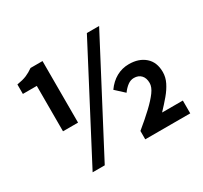

<svg xmlns="http://www.w3.org/2000/svg" viewBox="-156 -967 1260 1194"><g transform="rotate(-30 474.0 -370.0)"><path d="M158 -299V-625H58V-693Q101 -700 127 -711Q153 -722 180 -741H266V-299ZM190 14 592 -754H680L277 14ZM576 0V-60Q637 -110 681 -151.5Q725 -193 750 -227Q775 -261 775 -290Q775 -326 756 -346Q737 -366 705 -366Q681 -366 660 -350.5Q639 -335 620 -309L558 -366Q589 -410 630.5 -433Q672 -456 721 -456Q792 -456 836 -417.5Q880 -379 880 -308Q880 -271 862.5 -235.5Q845 -200 815.5 -165Q786 -130 750 -92H899V0Z"/></g></svg>

Font: Noto Sans TC Thin
Style: Bold
Weight: 700
Version: Version 2.004-H2;hotconv 1.0.118;makeotfexe 2.5.65603